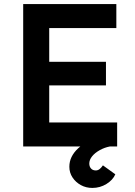

<svg xmlns="http://www.w3.org/2000/svg" viewBox="-20 -720 665 944"><path d="M94 0V-700H552V-582H222V-118H556V0ZM154 -300V-416H501V-300ZM321 100Q321 74 332 51.5Q343 29 364 9.5Q385 -10 414 -25Q443 -40 480 -51L521 0Q494 5 470 18.5Q446 32 432.5 49Q419 66 419 84Q419 99 427.5 108.5Q436 118 451 118Q461 118 469.5 111.5Q478 105 486 93L547 137Q535 165 503.5 184.5Q472 204 434 204Q403 204 377.5 190Q352 176 336.5 152.5Q321 129 321 100Z"/></svg>

Font: Mach Medium
Style: Regular
Weight: 500
Version: Version 1.002